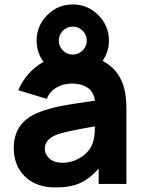

<svg xmlns="http://www.w3.org/2000/svg" viewBox="-20 -822 647 858"><path d="M532.2 -437.5Q544.9 -397.5 544.9 -335.4V0H420.9V-68.8Q382.3 -24.4 339.1 -4.4Q295.9 15.6 227.1 15.6Q142.1 15.6 91.8 -33Q41.5 -81.5 41.5 -160.6Q41.5 -270.5 142.6 -315.4Q160.2 -323.2 182.1 -330.1Q204.1 -336.9 220.9 -341.3Q237.8 -345.7 267.6 -351.1Q297.4 -356.4 310.5 -358.4Q323.7 -360.4 359.6 -365.5Q395.5 -370.6 404.3 -372.1Q398.9 -412.1 370.8 -430.4Q342.8 -448.7 302.2 -448.7Q263.7 -448.7 233.4 -431.4Q203.1 -414.1 188.5 -380.4L61.5 -418.9Q97.2 -501.5 174.8 -545.9Q143.6 -586.4 143.6 -640.6Q143.6 -707 191.2 -754.6Q238.8 -802.2 305.2 -802.2Q371.6 -802.2 419.2 -754.6Q466.8 -707 466.8 -640.6Q466.8 -591.3 438.5 -549.8Q507.8 -514.2 532.2 -437.5ZM349.4 -684.6Q331.1 -703.1 305.2 -703.1Q279.3 -703.1 261 -684.6Q242.7 -666 242.7 -640.6Q242.7 -615.2 261 -596.7Q279.3 -578.1 305.2 -578.1Q331.1 -578.1 349.4 -596.7Q367.7 -615.2 367.7 -640.6Q367.7 -666 349.4 -684.6ZM385.3 -162.6Q404.3 -195.3 404.3 -257.3Q297.9 -239.3 252 -226.1Q180.2 -206.5 180.2 -157.2Q180.2 -132.3 200.9 -113.5Q221.7 -94.7 260.3 -94.7Q298.3 -94.7 333 -114Q367.7 -133.3 385.3 -162.6Z"/></svg>

Font: Manrope3 ExtraBold
Style: Bold
Weight: 800
Width: 4
Designer: Mikhail Sharanda
Foundry: Mikhail Sharanda
Version: Version 3.000;PS 003.000;hotconv 1.0.88;makeotf.lib2.5.64775